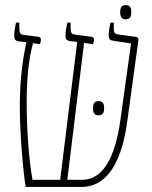

<svg xmlns="http://www.w3.org/2000/svg" viewBox="-20 -736 598 756"><path d="M474 -660C494 -660 497 -673 497 -688C497 -703 494 -716 474 -716C458 -716 453 -703 453 -688C453 -673 458 -660 474 -660ZM81 0H301C447 0 474 -205 483 -272L525 -579C526 -587 521 -590 513 -591L448 -600C428 -602 428 -609 428 -633V-647H415C413 -638 408 -615 408 -597C408 -581 413 -577 429 -575L496 -565L454 -263C433 -113 384 -28 304 -28H245L311 -567L346 -562C348 -567 350 -572 350 -580C350 -586 347 -590 341 -591L280 -599C261 -602 258 -605 258 -629V-647H245C241 -628 238 -613 238 -596C238 -582 242 -576 257 -574L284 -571L217 -28H108C93 -110 85 -235 85 -334C85 -461 100 -528 110 -566L137 -562C139 -567 141 -572 141 -580C141 -586 138 -590 132 -591L78 -598C59 -600 56 -604 56 -629V-647H43C39 -628 36 -612 36 -595C36 -581 40 -575 55 -573L84 -570C73 -520 58 -436 58 -318C58 -212 70 -71 81 0ZM346 -310C346 -295 350 -282 367 -282C387 -282 390 -295 390 -310C390 -325 387 -338 367 -338C351 -338 346 -325 346 -310Z"/></svg>

Font: Noto Serif Hebrew Condensed Thin
Style: Regular
Weight: 100
Width: 3
Designer: Monotype Design Team
Foundry: Monotype Imaging Inc.
Version: Version 2.004